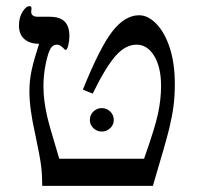

<svg xmlns="http://www.w3.org/2000/svg" viewBox="-20 -608 644 628"><path d="M551.8 -333Q551.8 -294.4 547.6 -261.7Q543.5 -229 533.2 -186.3Q522.9 -143.6 480 0H118.2Q118.2 -34.2 114.5 -64.9Q110.8 -95.7 95.2 -168.9Q76.2 -252.9 76.2 -309.1Q76.2 -345.2 83.7 -379.6Q91.3 -414.1 107.9 -464.8Q77.1 -464.8 59.6 -480.2Q42 -495.6 42 -524.9Q42 -550.3 53.5 -569.1Q64.9 -587.9 77.1 -587.9Q83 -587.9 83 -580.1L82 -569.8Q82 -553.2 104 -553.2H142.1Q175.8 -553.2 191.4 -537.6Q207 -522 207 -490.2Q207 -475.1 203.4 -460Q199.7 -444.8 194.8 -444.8Q191.9 -444.8 190.4 -447.3Q187 -451.7 179.9 -456.8Q172.9 -461.9 166 -461.9Q152.8 -461.9 145 -448.7Q137.2 -435.5 129.6 -399.2Q122.1 -362.8 122.1 -327.1Q122.1 -302.7 125 -279.1Q127.9 -255.4 134.5 -226.3Q141.1 -197.3 173.8 -88.9H451.2Q486.8 -189.5 496.8 -236.1Q506.8 -282.7 506.8 -327.1Q506.8 -388.2 484.4 -425Q461.9 -461.9 426.8 -461.9Q390.1 -461.9 357.7 -424.8Q325.2 -387.7 283.2 -301.8L251 -314.9Q308.1 -456.1 348.9 -507.1Q389.6 -558.1 435.1 -558.1Q464.4 -558.1 491.7 -529.8Q519 -501.5 535.4 -451.2Q551.8 -400.9 551.8 -333ZM273.9 -215.3Q273.9 -232.4 285.6 -243.4Q297.4 -254.4 313 -254.4Q328.6 -254.4 340.3 -243.4Q352.1 -232.4 352.1 -215.3Q352.1 -199.7 340.3 -188.7Q328.6 -177.7 313 -177.7Q297.4 -177.7 285.6 -188.7Q273.9 -199.7 273.9 -215.3Z"/></svg>

Font: Tinos
Style: Regular
Weight: 400
Designer: Steve Matteson
Foundry: Monotype Imaging Inc.
Version: Version 1.23